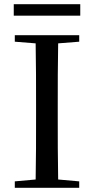

<svg xmlns="http://www.w3.org/2000/svg" viewBox="-20 -901 451 921"><path d="M46 -826H365V-881H46ZM51 -701 151 -693C153 -593 153 -493 153 -392V-339C153 -239 153 -138 151 -40L51 -31V0H360V-31L259 -40C257 -140 257 -239 257 -340V-392C257 -493 257 -593 259 -693L360 -701V-732H51Z"/></svg>

Font: Noto Serif CJK SC Medium
Style: Regular
Weight: 500
Designer: Ryoko NISHIZUKA 西塚涼子 (kana & ideographs); Frank Grießhammer (Latin, Greek & Cyrillic); Wenlong ZHANG 张文龙 (bopomofo); San
Foundry: Adobe
Version: Version 2.001;hotconv 1.1.0;makeotfexe 2.6.0